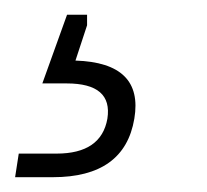

<svg xmlns="http://www.w3.org/2000/svg" viewBox="-33 -34 278 258"><path d="M-12.7 204.1 -7.8 172.4H43Q103 172.4 111.3 125.5Q118.7 78.1 56.6 78.1H23.9L57.1 -14.2H84V0L68.4 47.4Q160.2 50.3 147.5 125.5Q134.3 204.1 38.1 204.1Z"/></svg>

Font: Inter Extra Light
Style: Italic
Weight: 200
Italic angle: -9.39999°
Designer: Rasmus Andersson
Foundry: rsms
Version: Version 4.000;git-3c8e0fc